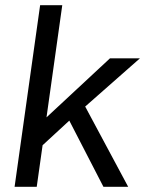

<svg xmlns="http://www.w3.org/2000/svg" viewBox="-20 -717 571 737"><path d="M377 0H472L307 -308L517 -493H402L158.5 -266.5L219 -697H134L36 0H121L143.5 -159.5L246 -254Z"/></svg>

Font: HK Grotesk
Style: Italic
Weight: 400
Italic angle: -16°
Designer: Alfredo Marco Pradil
Foundry: Hanken Design Co.
Version: Version 3.001;FEAKit 1.0